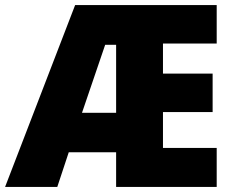

<svg xmlns="http://www.w3.org/2000/svg" viewBox="-25 -734 916 754"><path d="M826 0V-153H615V-294H810V-445H615V-563H826V-714H270L-5 0H200L245 -136H431V0ZM297 -291 388 -558H431V-291Z"/></svg>

Font: Noto Sans Thai SemCond Blk
Style: Regular
Weight: 900
Width: 4
Designer: Monotype Design Team
Foundry: Monotype Imaging Inc.
Version: Version 2.002